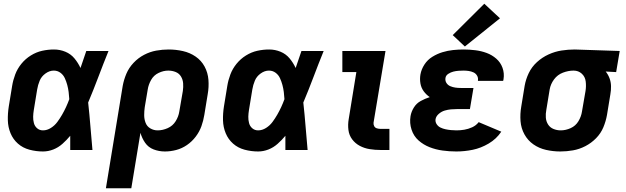

<svg xmlns="http://www.w3.org/2000/svg" viewBox="-20 -803 3352 1028"><path d="M210 8Q238 8 265 -2.5Q292 -13 314.5 -33Q337 -53 356 -76Q356 -38 356 0H475Q469 -64 464 -127.5Q459 -191 452 -254Q481 -323 507 -392Q533 -461 561 -530H442Q426 -484 411 -439Q398 -467 378.5 -490.5Q359 -514 330 -526Q301 -538 269 -538Q237 -538 205.5 -531Q174 -524 145 -506Q116 -488 94.5 -461.5Q73 -435 61.5 -404.5Q50 -374 45 -343L27 -233Q21 -195 22 -158.5Q23 -122 36.5 -89.5Q50 -57 76 -34Q102 -11 137.5 -1.5Q173 8 210 8ZM210 -105Q192 -105 179 -116Q166 -127 161.5 -144Q157 -161 157.5 -178.5Q158 -196 161 -214L179 -324Q183 -348 192.5 -371Q202 -394 223.5 -409.5Q245 -425 268 -425Q288 -425 303.5 -413.5Q319 -402 327 -384.5Q335 -367 340 -348.5Q345 -330 347.5 -310.5Q350 -291 351 -272Q343 -250 333.5 -229.5Q324 -209 312.5 -189Q301 -169 287 -150Q273 -131 252.5 -118Q232 -105 210 -105Z M547 205H683L732 -92Q740 -63 757 -38.5Q774 -14 802.5 -3Q831 8 863 8Q893 8 923.5 0Q954 -8 981 -26.5Q1008 -45 1028 -71.5Q1048 -98 1058.5 -127.5Q1069 -157 1074 -188L1092 -298Q1099 -337 1096 -375.5Q1093 -414 1075.5 -446.5Q1058 -479 1027.5 -500Q997 -521 959.5 -529.5Q922 -538 883 -538Q850 -538 816.5 -532Q783 -526 751.5 -509.5Q720 -493 695 -466.5Q670 -440 656.5 -408Q643 -376 637 -343ZM824 -105Q803 -105 785 -115.5Q767 -126 759.5 -145.5Q752 -165 752 -186.5Q752 -208 755 -229L771 -324Q775 -350 789 -375Q803 -400 829 -412.5Q855 -425 881 -425Q902 -425 920.5 -417.5Q939 -410 949 -393.5Q959 -377 960.5 -357Q962 -337 959 -316L940 -206Q936 -179 920.5 -154Q905 -129 878 -117Q851 -105 824 -105Z M1362 8Q1390 8 1417 -2.5Q1444 -13 1466.5 -33Q1489 -53 1508 -76Q1508 -38 1508 0H1627Q1621 -64 1616 -127.5Q1611 -191 1604 -254Q1633 -323 1659 -392Q1685 -461 1713 -530H1594Q1578 -484 1563 -439Q1550 -467 1530.5 -490.5Q1511 -514 1482 -526Q1453 -538 1421 -538Q1389 -538 1357.5 -531Q1326 -524 1297 -506Q1268 -488 1246.5 -461.5Q1225 -435 1213.5 -404.5Q1202 -374 1197 -343L1179 -233Q1173 -195 1174 -158.5Q1175 -122 1188.5 -89.5Q1202 -57 1228 -34Q1254 -11 1289.5 -1.5Q1325 8 1362 8ZM1362 -105Q1344 -105 1331 -116Q1318 -127 1313.5 -144Q1309 -161 1309.5 -178.5Q1310 -196 1313 -214L1331 -324Q1335 -348 1344.5 -371Q1354 -394 1375.5 -409.5Q1397 -425 1420 -425Q1440 -425 1455.5 -413.5Q1471 -402 1479 -384.5Q1487 -367 1492 -348.5Q1497 -330 1499.5 -310.5Q1502 -291 1503 -272Q1495 -250 1485.5 -229.5Q1476 -209 1464.5 -189Q1453 -169 1439 -150Q1425 -131 1404.5 -118Q1384 -105 1362 -105Z M2017 0H2065V-113H2017Q2007 -113 1997.5 -116Q1988 -119 1983.5 -127.5Q1979 -136 1980 -146L2044 -530H1813V-417H1888L1847 -165Q1842 -136 1845.5 -107.5Q1849 -79 1865.5 -57Q1882 -35 1906.5 -22Q1931 -9 1959.5 -4.5Q1988 0 2017 0Z M2423 8Q2467 8 2511 -1Q2555 -10 2596.5 -34.5Q2638 -59 2664 -98L2543 -149Q2529 -131 2508 -121.5Q2487 -112 2466 -108.5Q2445 -105 2424 -105Q2409 -105 2394 -106.5Q2379 -108 2365 -111Q2351 -114 2338.5 -120Q2326 -126 2318 -138Q2310 -150 2312 -165Q2315 -181 2329.5 -193.5Q2344 -206 2361 -211Q2378 -216 2394.5 -217.5Q2411 -219 2428 -219H2496L2515 -332H2447Q2432 -332 2418 -334Q2404 -336 2391 -341.5Q2378 -347 2370.5 -358.5Q2363 -370 2365 -385Q2367 -399 2380 -407.5Q2393 -416 2407 -419.5Q2421 -423 2434.5 -424Q2448 -425 2462 -425Q2476 -425 2489.5 -423Q2503 -421 2515 -415.5Q2527 -410 2534 -398.5Q2541 -387 2539 -373V-370H2674Q2675 -374 2676 -379Q2681 -411 2670.5 -440Q2660 -469 2637 -489Q2614 -509 2585.5 -519.5Q2557 -530 2525.5 -534Q2494 -538 2462 -538Q2434 -538 2405.5 -535Q2377 -532 2349 -523.5Q2321 -515 2295 -499Q2269 -483 2252.5 -457.5Q2236 -432 2231 -404Q2227 -380 2231 -356.5Q2235 -333 2248.5 -314.5Q2262 -296 2281 -283Q2256 -275 2233 -262.5Q2210 -250 2196 -227.5Q2182 -205 2178 -181Q2172 -144 2183.5 -109Q2195 -74 2221 -51Q2247 -28 2280 -15Q2313 -2 2349.5 3Q2386 8 2423 8ZM2469 -554 2657 -705 2573 -783 2404 -615Z M2980 8Q3014 8 3048 2Q3082 -4 3114 -20.5Q3146 -37 3171.5 -63Q3197 -89 3210.5 -121.5Q3224 -154 3230 -188L3248 -298Q3252 -320 3251.5 -342Q3251 -364 3243.5 -384Q3236 -404 3223 -420L3279 -417L3298 -530L3058 -538H3057Q3022 -538 2986.5 -532.5Q2951 -527 2917 -511.5Q2883 -496 2855 -470.5Q2827 -445 2811 -411.5Q2795 -378 2789 -343L2771 -233Q2764 -193 2767 -154.5Q2770 -116 2788 -83.5Q2806 -51 2836 -30Q2866 -9 2903.5 -0.5Q2941 8 2980 8ZM2982 -105Q2962 -105 2943.5 -112.5Q2925 -120 2914.5 -136.5Q2904 -153 2902.5 -173.5Q2901 -194 2905 -214L2923 -324Q2928 -353 2946.5 -378Q2965 -403 2994 -414Q3023 -425 3051 -425Q3077 -425 3095 -408.5Q3113 -392 3116 -366.5Q3119 -341 3115 -316L3096 -206Q3092 -179 3077 -154Q3062 -129 3035.5 -117Q3009 -105 2982 -105Z"/></svg>

Font: Iosevka Sparkle Extrabold
Style: Italic
Weight: 800
Italic angle: -9°
Designer: Belleve Invis
Foundry: Belleve Invis
Version: Version 4.5.0; ttfautohint (v1.8.3)